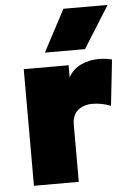

<svg xmlns="http://www.w3.org/2000/svg" viewBox="-54 -812 574 853"><g transform="rotate(-5 232.5 -386.0)"><path d="M62.5 0V-520H262.5V-466Q282 -501.5 318.5 -518.8Q355 -536 399 -536Q417.5 -536 430.8 -533.8Q444 -531.5 457 -529L434.5 -324Q416 -331.5 394.8 -335.8Q373.5 -340 352.5 -340Q313.5 -340 288 -319Q262.5 -298 262.5 -253V0ZM162.5 -585 261.5 -772H458.5L341.5 -585Z"/></g></svg>

Font: Geologica Cursive Black
Style: Regular
Weight: 900
Designer: Sindre Bremnes, Frode Helland
Foundry: Monokrom Skriftforlag AS
Version: Version 1.010;gftools[0.9.28]